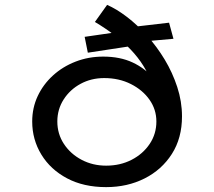

<svg xmlns="http://www.w3.org/2000/svg" viewBox="-20 -760 878 787"><path d="M415 7Q323 7 255 -29Q187 -65 149.5 -126.5Q112 -188 112 -262Q112 -318 134.5 -366Q157 -414 197 -450.5Q237 -487 290 -507.5Q343 -528 403 -528Q472 -528 523.5 -504Q575 -480 607.5 -439.5Q640 -399 652 -348L615 -344Q614 -382 601.5 -419Q589 -456 567.5 -490.5Q546 -525 515.5 -557Q485 -589 448 -617Q411 -645 369 -670L419 -740Q458 -723 500.5 -690.5Q543 -658 583 -613.5Q623 -569 655 -516Q687 -463 706.5 -403.5Q726 -344 726 -283Q726 -194 684.5 -129Q643 -64 572.5 -28.5Q502 7 415 7ZM415 -81Q473 -81 519.5 -105Q566 -129 593.5 -170Q621 -211 621 -262Q621 -311 593 -351Q565 -391 516.5 -415.5Q468 -440 407 -440Q354 -440 310.5 -416.5Q267 -393 241 -352.5Q215 -312 215 -262Q215 -211 242 -170Q269 -129 314.5 -105Q360 -81 415 -81ZM340 -544 327 -609 472 -630 527 -650 673 -667 691 -601 578 -591 537 -574Z"/></svg>

Font: Lexend Tera
Style: Regular
Weight: 400
Designer: Bonnie Shaver-Troup, Thomas Jockin
Foundry: Lexend
Version: Version 1.007